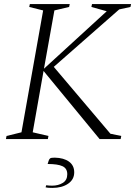

<svg xmlns="http://www.w3.org/2000/svg" viewBox="-20 -680 677 939"><path d="M9 0 12 -15 85 -33 191 -629 123 -646 126 -660H321L318 -646L246 -629L195 -344L502 -625L427 -646L430 -660H621L618 -646L563 -634L243 -353L520 -26L573 -15L570 0H467L193 -333L140 -33L217 -15L214 0ZM236 239Q229 239 219.5 238.5Q210 238 203 236L206 226Q213 227 220 227.5Q227 228 235 228Q265 228 287 214.5Q309 201 309 172Q309 144 286 133Q263 122 213 122L218 106Q221 97 226 94Q231 91 248 91Q292 92 317.5 110.5Q343 129 343 163Q343 198 313 218.5Q283 239 236 239Z"/></svg>

Font: Spectral ExtraLight
Style: Italic
Weight: 275
Italic angle: -10°
Designer: Jean-Baptiste Levee
Foundry: Production Type
Version: Version 2.001